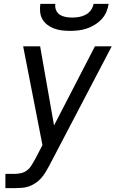

<svg xmlns="http://www.w3.org/2000/svg" viewBox="-20 -760 640 995"><path d="M8 215V141H57Q73 141 90 137Q107 133 121 122Q135 111 144 95.5Q153 80 162 65L200 -8L100 -520H188L260 -110L472 -520H559L235 99Q226 116 216 132.5Q206 149 193 163.5Q180 178 163.5 189Q147 200 129.5 206Q112 212 93.5 213.5Q75 215 57 215ZM343 -600Q322 -600 301 -602.5Q280 -605 261 -612Q242 -619 226 -631Q210 -643 200 -660Q190 -677 188 -698Q186 -719 189 -740H267Q264 -723 270.5 -707.5Q277 -692 290.5 -683.5Q304 -675 320.5 -672Q337 -669 354 -669Q372 -669 389.5 -672Q407 -675 423.5 -683.5Q440 -692 451 -707.5Q462 -723 465 -740H543Q540 -719 531 -698Q522 -677 506 -660Q490 -643 470 -631Q450 -619 429 -612Q408 -605 386 -602.5Q364 -600 343 -600Z"/></svg>

Font: Iosevka SS04 Extended Oblique
Style: Regular
Weight: 400
Width: 7
Italic angle: -9°
Monospace: yes
Designer: Belleve Invis
Foundry: Belleve Invis
Version: Version 19.0.0; ttfautohint (v1.8.4)